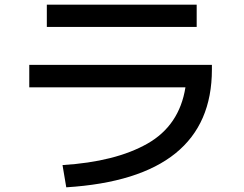

<svg xmlns="http://www.w3.org/2000/svg" viewBox="-20 -755 1040 820"><path d="M105 -478H885V-458Q885 6 263 45L247 -50Q473 -64 609.5 -141.5Q746 -219 772 -382H105ZM180 -640V-735H820V-640Z"/></svg>

Font: Mplus 1p Medium
Style: Regular
Weight: 500
Version: Version 1.061